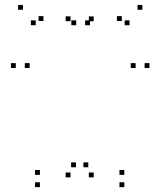

<svg xmlns="http://www.w3.org/2000/svg" viewBox="-20 -760 660 790"><path d="M491.5 10V-10H471.5V10ZM491.5 -40.5V-60.5H471.5V-40.5ZM343.2 -71.8V-91.8H323.2V-71.8ZM365.5 -30.2V-50.2H345.5V-30.2ZM365.5 -672.5V-692.5H345.5V-672.5ZM350.3 -656.2V-676.2H330.3V-656.2ZM513 -656.2V-676.2H493V-656.2ZM481.2 -673.7V-693.7H461.2V-673.7ZM538 -480.3V-500.3H518V-480.3ZM595 -480.3V-500.3H575V-480.3ZM565.7 -719.8V-739.8H545.7V-719.8ZM74.3 -719.8V-739.8H54.3V-719.8ZM45 -480.3V-500.3H25V-480.3ZM102 -480.3V-500.3H82V-480.3ZM158.8 -673.7V-693.7H138.8V-673.7ZM127 -656.2V-676.2H107V-656.2ZM293.5 -656.3V-676.3H273.5V-656.3ZM270.2 -672.8V-692.8H250.2V-672.8ZM270.2 -30.2V-50.2H250.2V-30.2ZM292.5 -71.8V-91.8H272.5V-71.8ZM144.2 -40.5V-60.5H124.2V-40.5ZM144.2 10V-10H124.2V10Z"/></svg>

Font: Monaspace Xenon Dots Var
Style: Regular
Weight: 400
Designer: Riley Cran and the Lettermatic Team
Version: Version 1.100 (Monaspace Xenon Dots)